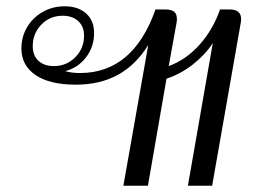

<svg xmlns="http://www.w3.org/2000/svg" viewBox="-20 -590 815 610"><path d="M451 -447Q412 -384 355 -352.5Q298 -321 221 -321Q138 -321 93 -351.5Q48 -382 48 -436Q48 -473 66 -503.5Q84 -534 115.5 -552Q147 -570 185 -570Q229 -570 254 -547Q279 -524 279 -485Q279 -441 253 -407.5Q227 -374 187 -364Q207 -358 234 -358Q403 -358 474 -560H504Q524 -560 533 -553Q542 -546 542 -530Q542 -522 541 -518L516 -380Q571 -400 614 -448Q657 -496 679 -560H709Q746 -560 746 -530Q746 -522 745 -518L654 0H577L656 -453Q631 -415 592.5 -385Q554 -355 509 -340L450 0H372ZM247 -477Q247 -506 228.5 -523Q210 -540 179 -540Q139 -540 111.5 -512Q84 -484 84 -443Q84 -414 102 -397Q120 -380 151 -380Q191 -380 219 -408Q247 -436 247 -477Z"/></svg>

Font: Fahkwang Light
Style: Italic
Weight: 300
Italic angle: -10°
Version: Version 1.000; ttfautohint (v1.6)